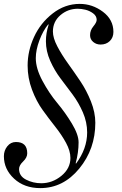

<svg xmlns="http://www.w3.org/2000/svg" viewBox="-51 -747 627 987"><path d="M31 -17Q89 -17 89 41Q89 63 68 83Q47 103 47 122Q47 158 83 176.5Q119 195 161 195Q218 195 264.5 157Q311 119 311 65Q311 29 288.5 -12.5Q266 -54 233.5 -95Q201 -136 168.5 -181Q136 -226 113.5 -286Q91 -346 91 -410Q91 -485 124 -557Q157 -629 220 -678Q283 -727 359 -727Q424 -727 478 -686.5Q532 -646 532 -583Q532 -554 513.5 -536Q495 -518 466 -518Q444 -518 428 -531.5Q412 -545 412 -566Q412 -591 429 -611.5Q446 -632 446 -645Q446 -665 427.5 -678.5Q409 -692 388 -697Q367 -702 349 -702Q298 -702 259.5 -669Q221 -636 221 -585Q221 -552 243.5 -509Q266 -466 298 -421.5Q330 -377 362 -329.5Q394 -282 416.5 -225.5Q439 -169 439 -116Q439 19 356.5 119.5Q274 220 156 220Q74 220 21.5 171.5Q-31 123 -31 56Q-31 27 -13.5 5Q4 -17 31 -17ZM133 -448Q133 -395 167.5 -331Q202 -267 243 -218Q284 -169 318.5 -112Q353 -55 353 -15Q353 37 338 92L340 94Q397 17 397 -66Q397 -119 375 -169.5Q353 -220 322 -261.5Q291 -303 260 -344Q229 -385 207 -434.5Q185 -484 185 -535Q185 -577 199 -620L197 -622Q170 -589 151.5 -539.5Q133 -490 133 -448Z"/></svg>

Font: Justus
Style: Italic
Weight: 400
Italic angle: -12°
Version: Version 001.001